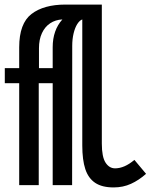

<svg xmlns="http://www.w3.org/2000/svg" viewBox="-20 -810 659 840"><path d="M64 -446H1V-512H64V-603Q64 -707.5 117.8 -748.8Q171.5 -790 266.5 -790H425.5V-182Q425.5 -123.5 441.8 -98.5Q458 -73.5 483.5 -73.5Q524.5 -73.5 568 -110.5L619 -49.5Q587.5 -21.5 553 -5.8Q518.5 10 477 10Q426.5 10 396.5 -10Q366.5 -30 353.2 -70.2Q340 -110.5 340 -173.5V-725Q328.5 -721 318.2 -705Q308 -689 302 -664Q296 -639 296 -609.5L295.5 0H210.5V-446H149.5V0H64ZM210.5 -512V-603Q210.5 -678 253 -725Q222.5 -723.5 199.5 -708.2Q176.5 -693 163.5 -665Q150.5 -637 150.5 -599V-512Z"/></svg>

Font: JuliaMono Black
Style: Regular
Weight: 900
Monospace: yes
Designer: cormullion
Foundry: corm
Version: Version 0.054; ttfautohint (v1.8.4)